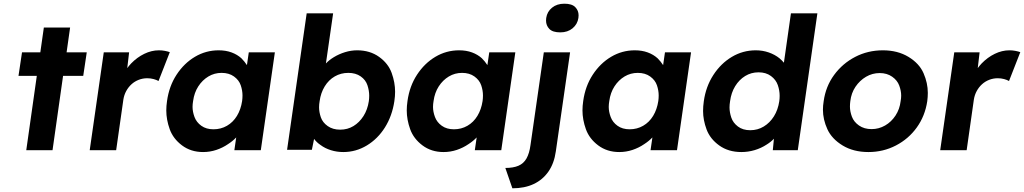

<svg xmlns="http://www.w3.org/2000/svg" viewBox="-20 -812 5536 1038"><path d="M80 -402 99 -529H198L217 -663H359L340 -529H449L430 -402H321L264 0H122L179 -402Z M465 0 541 -529H678L668 -444Q677 -456 689 -469Q721 -502 760 -521Q799 -540 839 -540Q856 -540 871.5 -537Q887 -534 898 -530L837 -374Q827 -380 810.5 -384.5Q794 -389 776 -389Q752 -389 730 -380.5Q708 -372 691 -356.5Q674 -341 662.5 -320Q651 -299 647 -274L608 0Z M1078 10Q1012 10 964 -26Q916 -62 897.5 -113.5Q879 -165 879 -215Q879 -239 883 -266Q894 -346 934.5 -408Q975 -470 1034 -505Q1093 -540 1162 -540Q1201 -540 1232 -528.5Q1263 -517 1285 -497Q1302 -480 1315 -460L1325 -529H1466L1390 0H1247L1257 -69Q1238 -49 1213 -33Q1184 -13 1149.5 -1.5Q1115 10 1078 10ZM1134 -113Q1174 -113 1207 -132Q1240 -151 1261 -185.5Q1282 -220 1289 -266Q1291 -281 1291 -296Q1291 -323 1281.5 -351Q1272 -379 1245 -398.5Q1218 -418 1178 -418Q1139 -418 1106.5 -398.5Q1074 -379 1052 -345Q1030 -311 1024 -266Q1021 -249 1021 -234Q1021 -208 1031.5 -179.5Q1042 -151 1068.5 -132Q1095 -113 1134 -113Z M1836 10Q1801 10 1769 0Q1737 -10 1713 -28Q1692 -42 1678 -61L1666 -2H1532L1638 -740H1781L1742 -469Q1760 -488 1785 -503Q1813 -520 1845.5 -530Q1878 -540 1911 -540Q1980 -540 2029.5 -504.5Q2079 -469 2097.5 -417.5Q2116 -366 2116 -316Q2116 -292 2112 -265Q2100 -185 2061 -123Q2022 -61 1963 -25.5Q1904 10 1836 10ZM1819 -111Q1859 -111 1891 -130.5Q1923 -150 1945 -184.5Q1967 -219 1974 -265Q1976 -280 1976 -295Q1976 -322 1966.5 -351Q1957 -380 1930 -399Q1903 -418 1863 -418Q1823 -418 1790 -399Q1757 -380 1735.5 -345Q1714 -310 1708 -265Q1705 -248 1705 -232Q1705 -206 1714.5 -178Q1724 -150 1751.5 -130.5Q1779 -111 1819 -111Z M2378 10Q2312 10 2264 -26Q2216 -62 2197.5 -113.5Q2179 -165 2179 -215Q2179 -239 2183 -266Q2194 -346 2234.5 -408Q2275 -470 2334 -505Q2393 -540 2462 -540Q2501 -540 2532 -528.5Q2563 -517 2585 -497Q2602 -480 2615 -460L2625 -529H2766L2690 0H2547L2557 -69Q2538 -49 2513 -33Q2484 -13 2449.5 -1.5Q2415 10 2378 10ZM2434 -113Q2474 -113 2507 -132Q2540 -151 2561 -185.5Q2582 -220 2589 -266Q2591 -281 2591 -296Q2591 -323 2581.5 -351Q2572 -379 2545 -398.5Q2518 -418 2478 -418Q2439 -418 2406.5 -398.5Q2374 -379 2352 -345Q2330 -311 2324 -266Q2321 -249 2321 -234Q2321 -208 2331.5 -179.5Q2342 -151 2368.5 -132Q2395 -113 2434 -113Z M3009 -637Q2968 -637 2950 -655.5Q2932 -674 2932 -701Q2932 -708 2933 -715Q2938 -749 2964.5 -770.5Q2991 -792 3031 -792Q3072 -792 3090 -773.5Q3108 -755 3108 -729Q3108 -722 3107 -715Q3102 -681 3075.5 -659Q3049 -637 3009 -637ZM2750 206 2712 96Q2755 96 2783 84Q2811 72 2826.5 44.5Q2842 17 2848 -28L2920 -529H3062L2985 6Q2976 71 2945 115.5Q2914 160 2865 183Q2816 206 2750 206Z M3328 10Q3262 10 3214 -26Q3166 -62 3147.5 -113.5Q3129 -165 3129 -215Q3129 -239 3133 -266Q3144 -346 3184.5 -408Q3225 -470 3284 -505Q3343 -540 3412 -540Q3451 -540 3482 -528.5Q3513 -517 3535 -497Q3552 -480 3565 -460L3575 -529H3716L3640 0H3497L3507 -69Q3488 -49 3463 -33Q3434 -13 3399.5 -1.5Q3365 10 3328 10ZM3384 -113Q3424 -113 3457 -132Q3490 -151 3511 -185.5Q3532 -220 3539 -266Q3541 -281 3541 -296Q3541 -323 3531.5 -351Q3522 -379 3495 -398.5Q3468 -418 3428 -418Q3389 -418 3356.5 -398.5Q3324 -379 3302 -345Q3280 -311 3274 -266Q3271 -249 3271 -234Q3271 -208 3281.5 -179.5Q3292 -151 3318.5 -132Q3345 -113 3384 -113Z M3988 10Q3918 10 3868.5 -25.5Q3819 -61 3800 -112Q3781 -163 3781 -212Q3781 -237 3785 -265Q3796 -344 3836.5 -406.5Q3877 -469 3936.5 -504.5Q3996 -540 4066 -540Q4103 -540 4136 -528.5Q4169 -517 4194 -497Q4207 -486 4218 -473L4256 -740H4399L4293 0H4158L4164 -62Q4147 -44 4124 -30Q4095 -11 4060 -0.5Q4025 10 3988 10ZM4036 -108Q4076 -108 4109 -128Q4142 -148 4164 -183Q4186 -218 4193 -265Q4195 -280 4195 -294Q4195 -323 4185 -352Q4175 -381 4148 -401Q4121 -421 4081 -421Q4041 -421 4008.5 -401Q3976 -381 3954.5 -346Q3933 -311 3927 -265Q3924 -247 3924 -231Q3924 -205 3933.5 -176.5Q3943 -148 3969.5 -128Q3996 -108 4036 -108Z M4675 10Q4594 10 4535.5 -25.5Q4477 -61 4453 -113.5Q4429 -166 4429 -219Q4429 -241 4433 -265Q4444 -345 4489.5 -407Q4535 -469 4603.5 -504.5Q4672 -540 4753 -540Q4833 -540 4891.5 -504.5Q4950 -469 4973 -416Q4996 -363 4996 -310Q4996 -288 4993 -265Q4981 -185 4936.5 -123Q4892 -61 4823.5 -25.5Q4755 10 4675 10ZM4692 -114Q4731 -114 4765 -133.5Q4799 -153 4821.5 -187.5Q4844 -222 4849 -265Q4852 -281 4852 -295Q4852 -321 4841.5 -349.5Q4831 -378 4803 -397.5Q4775 -417 4736 -417Q4696 -417 4662 -397Q4628 -377 4605 -343Q4582 -309 4577 -265Q4575 -250 4575 -236Q4575 -210 4585.5 -181.5Q4596 -153 4624 -133.5Q4652 -114 4692 -114Z M5063 0 5139 -529H5276L5266 -444Q5275 -456 5287 -469Q5319 -502 5358 -521Q5397 -540 5437 -540Q5454 -540 5469.5 -537Q5485 -534 5496 -530L5435 -374Q5425 -380 5408.5 -384.5Q5392 -389 5374 -389Q5350 -389 5328 -380.5Q5306 -372 5289 -356.5Q5272 -341 5260.5 -320Q5249 -299 5245 -274L5206 0Z"/></svg>

Font: Lexend SemBd
Style: Italic
Weight: 600
Italic angle: -8.13011°
Designer: Bonnie Shaver-Troup, Thomas Jockin
Foundry: Lexend
Version: Version 1.007